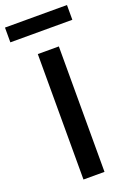

<svg xmlns="http://www.w3.org/2000/svg" viewBox="-168 -921 663 978"><g transform="rotate(-20 163.0 -432.0)"><path d="M-5 -784V-864H331V-784ZM106 0V-680H220V0Z"/></g></svg>

Font: Martel Sans DemiBold
Style: Regular
Weight: 600
Designer: Dan Reynolds and Mathieu Réguer
Foundry: Dan Reynolds and Mathieu Réguer
Version: Version 1.001;PS 001.001;hotconv 1.0.70;makeotf.lib2.5.58329